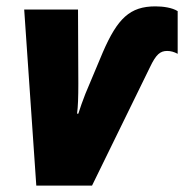

<svg xmlns="http://www.w3.org/2000/svg" viewBox="-20 -583 578 603"><path d="M94 0H269L451 -372C470 -412 483 -423 505 -423C516 -423 527 -420 538 -414V-548C521 -559 492 -563 468 -563C388 -563 349 -525 303 -419L248 -288C240 -268 231 -242 226 -226H222C225 -248 226 -278 226 -321L225 -553H56Z"/></svg>

Font: Noto Sans Condensed Black
Style: Italic
Weight: 900
Width: 3
Italic angle: -12°
Designer: Monotype Design Team
Foundry: Monotype Imaging Inc.
Version: Version 2.013